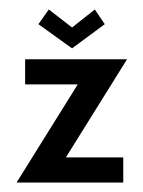

<svg xmlns="http://www.w3.org/2000/svg" viewBox="-20 -385 302 405"><path d="M248 -260H33V-207H144L15 0H240V-53H119ZM83 -365 61 -334 132 -283 201 -334 180 -365 132 -327Z"/></svg>

Font: Hussar Tani
Style: Dwa
Weight: 700
Foundry: Cannot Into Space Fonts
Version: Version 0.92